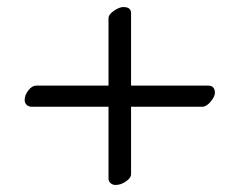

<svg xmlns="http://www.w3.org/2000/svg" viewBox="-20 -524 680 545"><path d="M288 -472Q288 -483 303.5 -493.5Q319 -504 330 -504Q352 -504 352 -487V-281H571Q590 -281 590 -260Q590 -250 578 -235.5Q566 -221 554 -221H352V-29Q352 -19 337.5 -9Q323 1 308 1Q300 1 294 -4Q288 -9 288 -17V-221H70Q61 -221 55.5 -226.5Q50 -232 50 -240Q50 -254 60.5 -267.5Q71 -281 83 -281H288Z"/></svg>

Font: Linux Libertine Mono O
Style: Mono
Weight: 400
Designer: Philipp H. Poll
Foundry: Philipp H. Poll
Version: Version 5.1.7